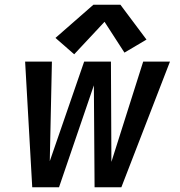

<svg xmlns="http://www.w3.org/2000/svg" viewBox="-20 -790 760 810"><path d="M116 0H229L376 -430L379 0H492L697 -530H584L450 -107L448 -530H335L190 -110L199 -530H86ZM293 -561 421 -698 505 -568 598 -623 488 -770H374L214 -630Z"/></svg>

Font: Iosevka Sparkle SmBdObl
Style: Regular
Weight: 600
Italic angle: -9°
Designer: Belleve Invis
Foundry: Belleve Invis
Version: Version 4.5.0; ttfautohint (v1.8.3)